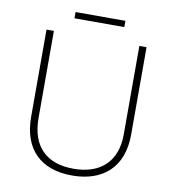

<svg xmlns="http://www.w3.org/2000/svg" viewBox="-91 -909 897 998"><g transform="rotate(10 358.0 -410.0)"><path d="M490 -830H227V-797H490ZM622 -252V-714H584V-246C584 -103 498 -26 358 -26C214 -26 133 -104 133 -255V-714H94V-254C94 -84 189 10 356 10C518 10 622 -80 622 -252Z"/></g></svg>

Font: Noto Sans Tamil ExtraLight
Style: Regular
Weight: 200
Designer: Jelle Bosma - Monotype Design Team
Foundry: Monotype Imaging Inc.
Version: Version 2.004